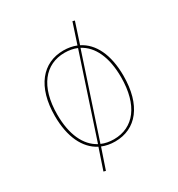

<svg xmlns="http://www.w3.org/2000/svg" viewBox="-178 -752 915 985"><g transform="rotate(-30 280.0 -259.5)"><path d="M369.4 -508.6 409.7 -631.7 397 -635.1 357.2 -514.2C334.4 -523.5 308.9 -528.3 281 -528.3C157.4 -528.3 75.7 -431 75.7 -258.4C75.7 -134.9 117.7 -47.8 190.6 -10.6L149.1 112.4L161.8 115.9L202.8 -5C225.7 4.5 251.3 9.4 279.4 9.4C404.6 9.4 484.1 -89 484.1 -262C484.1 -387.2 441.7 -472.4 369.4 -508.6ZM90.1 -258.4C90.1 -424.7 165.7 -515.1 281 -515.1C307.5 -515.1 331.6 -510.5 353.2 -501.4L195.4 -23.3C128.5 -58.6 90.1 -140.5 90.1 -258.4ZM279.4 -3.7C252.7 -3.7 228.4 -8.5 206.7 -17.9L364.6 -496C431.2 -461.3 469.7 -380.5 469.7 -262C469.7 -96.1 396.3 -3.7 279.4 -3.7Z"/></g></svg>

Font: Fira Sans Hair
Style: Regular
Weight: 100
Designer: bBox Type GmbH & Carrois Corporate GbR & Edenspiekermann AG
Foundry: bBox Type GmbH & Carrois Corporate GbR & Edenspiekermann AG
Version: Version 4.300;PS 004.300;hotconv 1.0.88;makeotf.lib2.5.64775